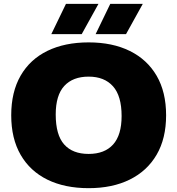

<svg xmlns="http://www.w3.org/2000/svg" viewBox="-20 -971 924 1001"><path d="M442 10Q318 10 227.5 -34.2Q137 -78.5 87.8 -163.5Q38.5 -248.5 38.5 -370Q38.5 -491.5 87.5 -576.5Q136.5 -661.5 227.2 -705.8Q318 -750 442 -750Q566.5 -750 657 -705.2Q747.5 -660.5 796.8 -575.8Q846 -491 846 -370Q846 -249 796.5 -164.2Q747 -79.5 656.5 -34.8Q566 10 442 10ZM442 -168.5Q525.5 -168.5 569.8 -217.8Q614 -267 614 -366Q614 -471 569 -521.2Q524 -571.5 442 -571.5Q360 -571.5 315.2 -523Q270.5 -474.5 270.5 -374Q270.5 -267.5 314.5 -218Q358.5 -168.5 442 -168.5ZM478.5 -793 555 -951H724.5L637 -793ZM247.5 -793 324 -951H493.5L406 -793Z"/></svg>

Font: Encode Sans SmExp Black
Style: Regular
Weight: 900
Width: 6
Designer: Multiple Designers
Foundry: Impallari Type
Version: Version 3.002; ttfautohint (v1.8.3) -l 8 -r 50 -G 200 -x 14 